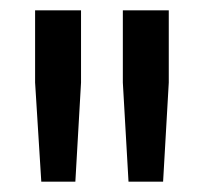

<svg xmlns="http://www.w3.org/2000/svg" viewBox="-20 -728 395 372"><path d="M126 -376H60L48 -568V-708H137V-568ZM296 -376H229L218 -568V-708H307V-568Z"/></svg>

Font: Metropolitano Medium
Style: Regular
Weight: 500
Designer: Fonts by Alex Slobzheninov & Chris M. Simpson / Changes by Cristiano Sobral
Foundry: Fonts by Alex Slobzheninov & Chris M. Simpson / Changes by Cristiano Sobral
Version: Version 1.00;August 30, 2020;FontCreator 13.0.0.2681 64-bit